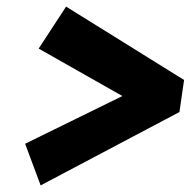

<svg xmlns="http://www.w3.org/2000/svg" viewBox="-20 -548 577 581"><path d="M103 13 56 -113 421 -292 411 -223 97 -401 180 -528 537 -306 523 -209Z"/></svg>

Font: Lexend
Style: Bold Italic
Weight: 700
Italic angle: -8.13011°
Designer: Bonnie Shaver-Troup, Thomas Jockin
Foundry: Lexend
Version: Version 1.007